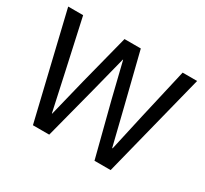

<svg xmlns="http://www.w3.org/2000/svg" viewBox="-141 -905 1189 1113"><g transform="rotate(30 453.5 -349.0)"><path d="M189 0 22 -698H122L196 -362L250 -114H252L313 -362L399 -698H508L592 -362L653 -115H656L711 -362L788 -698H885L709 0H601L510 -354L452 -590H450L390 -354L298 0Z"/></g></svg>

Font: IBM Plex Sans Devanagari Text
Style: Regular
Weight: 450
Designer: Mike Abbink, Paul van der Laan, Pieter van Rosmalen, Erin McLaughlin
Foundry: Bold Monday
Version: Version 1.1